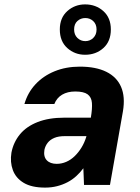

<svg xmlns="http://www.w3.org/2000/svg" viewBox="-20 -841 635 873"><path d="M185 12Q124 12 88 -9.5Q52 -31 38.5 -67.5Q25 -104 32 -147Q41 -194 70.5 -230Q100 -266 151 -286Q202 -306 273 -306H393Q400 -347 398 -373Q396 -399 378.5 -412Q361 -425 322 -425Q287 -425 262.5 -410.5Q238 -396 227 -368H91Q106 -420 141.5 -458Q177 -496 228.5 -517Q280 -538 343 -538Q416 -538 463.5 -514.5Q511 -491 530.5 -446Q550 -401 539 -335L480 0H362L359 -76Q345 -57 327 -40.5Q309 -24 287 -12.5Q265 -1 239.5 5.5Q214 12 185 12ZM238 -96Q260 -96 281 -105Q302 -114 319.5 -131Q337 -148 350.5 -170Q364 -192 372 -218L373 -222H274Q246 -222 227 -214Q208 -206 197 -192Q186 -178 182 -160Q177 -129 192.5 -112.5Q208 -96 238 -96ZM367 -592Q320 -592 286 -622.5Q252 -653 252 -707Q252 -760 286 -790.5Q320 -821 367 -821Q416 -821 450 -790.5Q484 -760 484 -707Q484 -653 450 -622.5Q416 -592 367 -592ZM368 -654Q389 -654 404 -668.5Q419 -683 419 -707Q419 -731 404 -745Q389 -759 368 -759Q347 -759 332 -745.5Q317 -732 317 -707Q317 -683 332 -668.5Q347 -654 368 -654Z"/></svg>

Font: DM Sans 9pt ExtraBold
Style: Italic
Weight: 800
Italic angle: -10°
Version: Version 4.004;gftools[0.9.30]